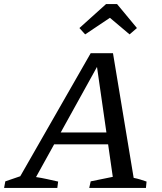

<svg xmlns="http://www.w3.org/2000/svg" viewBox="-45 -918 790 938"><path d="M608 -49Q624 -46 640.5 -41Q657 -36 671 -31L668 0H391L398 -32L506 -54L424 -625L446 -622L131 -53Q158 -49 185 -43Q212 -37 239 -31L235 0H-25L-19 -32L54 -57L398 -658H507ZM179 -213 207 -271H532L538 -213ZM527 -898 624 -781 588 -750 492 -831 371 -750 343 -781 473 -898Z"/></svg>

Font: Piazzolla Thin Medium
Style: Italic
Weight: 500
Italic angle: -11.3°
Version: Version 2.005